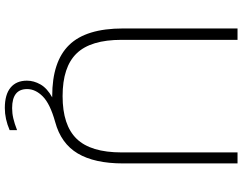

<svg xmlns="http://www.w3.org/2000/svg" viewBox="-122 -658 980 776"><g transform="rotate(90 368.0 -270.0)"><path d="M416.5 200.5Q362 200.5 334 177.2Q306 154 306 111Q306 83.5 321.2 56.5Q336.5 29.5 373.5 9H368.5Q228.5 9 161.8 -59.5Q95 -128 95 -277.5V-740H141V-271.5Q141 -146.5 195.8 -89.8Q250.5 -33 368.5 -33Q486 -33 541 -89.8Q596 -146.5 596 -271.5V-740H640.5V-277.5Q640.5 -162 600.2 -94.2Q560 -26.5 473 -3Q399.5 17.5 369.8 47Q340 76.5 340 110.5Q340 171 417 171Q438 171 458.5 166.2Q479 161.5 506 151V181Q461 200.5 416.5 200.5Z"/></g></svg>

Font: Encode Sans SmExp XLt
Style: Regular
Weight: 200
Width: 6
Designer: Multiple Designers
Foundry: Impallari Type
Version: Version 3.002; ttfautohint (v1.8.3) -l 8 -r 50 -G 200 -x 14 